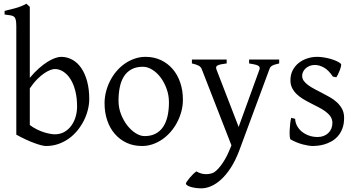

<svg xmlns="http://www.w3.org/2000/svg" viewBox="-20 -777 1930 1041"><path d="M463.9 -240.2Q463.9 -211.9 456.5 -182.1Q449.2 -152.3 435.1 -124Q420.9 -95.7 400.4 -70.3Q379.9 -44.9 353.8 -26.1Q327.6 -7.3 296.4 3.7Q265.1 14.6 229 14.6Q219.7 14.6 203.4 10.5Q187 6.3 165.8 -1.5Q144.5 -9.3 119.6 -20.8Q94.7 -32.2 68.4 -46.9V-632.8Q68.4 -655.3 65.9 -667.5Q63.5 -679.7 56.6 -685.8Q49.8 -691.9 37.4 -693.8Q24.9 -695.8 4.9 -698.2V-717.8Q37.1 -725.6 66.4 -733.6Q95.7 -741.7 123.5 -756.8L128.4 -752Q131.3 -749 134.3 -746.6Q137.7 -743.7 141.6 -740.2V-355Q166 -384.3 190.2 -405.8Q214.4 -427.2 236.6 -441.2Q258.8 -455.1 277.8 -461.9Q296.9 -468.8 311 -468.8Q344.2 -468.8 372.3 -453.1Q400.4 -437.5 420.7 -408Q440.9 -378.4 452.4 -335.9Q463.9 -293.5 463.9 -240.2ZM397.9 -199.2Q397.9 -248 387.9 -285.9Q377.9 -323.7 361.1 -349.6Q344.2 -375.5 322.3 -389.2Q300.3 -402.8 276.9 -402.8Q268.1 -402.8 253.7 -397.7Q239.3 -392.6 221.2 -380.6Q203.1 -368.7 182.6 -348.4Q162.1 -328.1 141.6 -297.9V-99.1Q161.1 -84.5 181.4 -74.7Q201.7 -64.9 220 -59.3Q238.3 -53.7 253.2 -51.3Q268.1 -48.8 276.9 -48.8Q306.6 -48.8 329.1 -61.8Q351.6 -74.7 366.9 -95.9Q382.3 -117.2 390.1 -144Q397.9 -170.9 397.9 -199.2Z M896 -222.2Q896 -260.7 883.3 -295.7Q870.6 -330.6 850.6 -357.2Q830.6 -383.8 805.2 -399.4Q779.8 -415 754.9 -415Q717.8 -415 692.4 -400.9Q667 -386.7 651.6 -362.1Q636.2 -337.4 629.4 -303.7Q622.6 -270 622.6 -231Q622.6 -192.4 636.2 -157.5Q649.9 -122.6 670.7 -96.2Q691.4 -69.8 716.3 -54.4Q741.2 -39.1 763.7 -39.1Q798.3 -39.1 823.2 -52Q848.1 -64.9 864.3 -88.9Q880.4 -112.8 888.2 -146.5Q896 -180.2 896 -222.2ZM971.7 -236.8Q971.7 -204.1 963.4 -172.9Q955.1 -141.6 940.4 -113.8Q925.8 -85.9 905.3 -62.3Q884.8 -38.6 860.1 -21.5Q835.4 -4.4 807.6 5.1Q779.8 14.6 750 14.6Q703.6 14.6 666.3 -2.9Q628.9 -20.5 602.3 -51.3Q575.7 -82 561.3 -124.5Q546.9 -167 546.9 -216.8Q546.9 -249 554.9 -280.3Q563 -311.5 577.4 -339.6Q591.8 -367.7 612.1 -391.4Q632.3 -415 657 -432.1Q681.6 -449.2 710.2 -459Q738.8 -468.8 769 -468.8Q814.9 -468.8 852.3 -451.2Q889.6 -433.6 916.3 -402.6Q942.9 -371.6 957.3 -329.1Q971.7 -286.6 971.7 -236.8Z M1493.7 -433.1Q1479 -429.7 1469.7 -426.8Q1460.4 -423.8 1454.6 -420.2Q1448.7 -416.5 1445.6 -411.9Q1442.4 -407.2 1439.9 -399.9L1276.9 40Q1256.3 94.2 1231.2 132.8Q1206.1 171.4 1179 196Q1151.9 220.7 1124.5 232.4Q1097.2 244.1 1072.8 244.1Q1054.2 244.1 1038.6 241.7Q1022.9 239.3 1011.7 235.6Q1000.5 231.9 994.1 227.3Q987.8 222.7 987.8 218.3Q987.8 215.3 993.7 206.5Q999.5 197.8 1008.3 187.3Q1017.1 176.8 1027.1 167Q1037.1 157.2 1044.9 152.3Q1068.4 166 1091.6 167Q1114.7 168 1132.8 161.1Q1141.6 158.2 1153.3 147.5Q1165 136.7 1177 121.1Q1189 105.5 1200.4 85.7Q1211.9 65.9 1220.7 44.9L1234.9 11.2L1074.7 -399.9Q1070.3 -413.6 1057.6 -420.7Q1044.9 -427.7 1020.5 -433.1V-454.1H1209V-433.1Q1189.9 -430.7 1178 -428.2Q1166 -425.8 1159.4 -422.1Q1152.8 -418.5 1151.9 -413.1Q1150.9 -407.7 1153.8 -399.9L1273.9 -88.9L1386.7 -399.9Q1389.2 -407.2 1387.5 -412.4Q1385.7 -417.5 1379.2 -421.1Q1372.6 -424.8 1360.6 -427.5Q1348.6 -430.2 1330.6 -433.1V-454.1H1493.7Z M1845.7 -138.2Q1845.7 -103.5 1835.9 -78.9Q1826.2 -54.2 1810.5 -37.1Q1794.9 -20 1775.9 -9.8Q1756.8 0.5 1738.3 5.9Q1719.7 11.2 1703.4 12.9Q1687 14.6 1677.7 14.6Q1654.3 14.6 1621.3 5.9Q1588.4 -2.9 1555.7 -21Q1552.2 -22.5 1551 -36.9Q1549.8 -51.3 1550.5 -70.1Q1551.3 -88.9 1553.5 -107.9Q1555.7 -127 1559.1 -138.2L1580.1 -132.8Q1581.1 -112.3 1590.8 -94.2Q1600.6 -76.2 1616.9 -63Q1633.3 -49.8 1655 -42Q1676.8 -34.2 1702.1 -34.2Q1719.7 -34.2 1734.4 -39.8Q1749 -45.4 1759.8 -55.4Q1770.5 -65.4 1776.4 -79.6Q1782.2 -93.8 1782.2 -110.8Q1782.2 -130.4 1771.7 -145.5Q1761.2 -160.6 1744.1 -173.1Q1727.1 -185.5 1705.3 -196.5Q1683.6 -207.5 1661.1 -219.2Q1640.6 -229.5 1621.6 -241.2Q1602.5 -252.9 1587.6 -267.6Q1572.8 -282.2 1563.7 -300.3Q1554.7 -318.4 1554.7 -341.8Q1554.7 -372.1 1566.9 -395.8Q1579.1 -419.4 1599.4 -435.5Q1619.6 -451.7 1645.8 -460.2Q1671.9 -468.8 1699.7 -468.8Q1714.8 -468.8 1733.2 -466.1Q1751.5 -463.4 1769.3 -458.5Q1787.1 -453.6 1802.7 -446.8Q1818.4 -439.9 1828.1 -431.2Q1831.1 -428.2 1828.9 -418Q1826.7 -407.7 1822 -395.5Q1817.4 -383.3 1812 -372.6Q1806.6 -361.8 1803.7 -357.9L1784.7 -361.8Q1761.2 -397 1736.1 -410.9Q1710.9 -424.8 1687 -424.8Q1670.9 -424.8 1658.2 -419.4Q1645.5 -414.1 1636.5 -405.5Q1627.4 -397 1622.8 -386.7Q1618.2 -376.5 1618.2 -366.2Q1618.2 -350.6 1627.4 -338.1Q1636.7 -325.7 1651.9 -314.7Q1667 -303.7 1686.3 -293.7Q1705.6 -283.7 1726.1 -272.9Q1747.1 -262.2 1768.6 -250Q1790 -237.8 1807.1 -221.9Q1824.2 -206.1 1835 -185.8Q1845.7 -165.5 1845.7 -138.2Z"/></svg>

Font: Gentium Plus Am
Style: Regular
Weight: 400
Designer: J. Victor Gaultney, Annie Olsen, Iska Routamaa, Becca Hirsbrunner
Foundry: SIL International
Version: Version 5.000